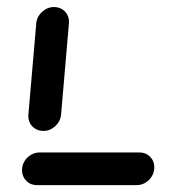

<svg xmlns="http://www.w3.org/2000/svg" viewBox="-20 -539 496 559"><path d="M429.3 -51.9Q429.3 -37.8 422.2 -25.9Q415.2 -14.1 403.3 -7Q391.5 0 377.8 0H87.4Q68.9 0 56.5 -12.6Q44.1 -25.2 44.1 -43.7Q44.1 -57.4 51.1 -69.3Q58.1 -81.1 70 -88.1Q81.9 -95.2 95.6 -95.2H385.9Q404.4 -95.2 416.9 -82.8Q429.3 -70.4 429.3 -51.9ZM106.3 -157.8Q93.3 -157.8 82.8 -164.1Q72.2 -170.4 66.9 -181.3Q61.5 -192.2 62.6 -205.2L85.6 -471.1Q87.4 -490.7 102.6 -504.6Q117.8 -518.5 137.4 -518.5Q150.4 -518.5 160.7 -512.2Q171.1 -505.9 176.5 -495Q181.9 -484.1 180.7 -471.1L157.8 -205.2Q155.9 -185.6 140.9 -171.7Q125.9 -157.8 106.3 -157.8Z"/></svg>

Font: 26F Galaxy Sans Extra Bold
Style: Italic
Weight: 800
Italic angle: -5°
Designer: C₂₉H₂₅N₃O₅
Version: Version 1.200